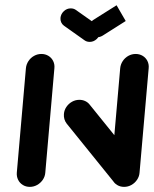

<svg xmlns="http://www.w3.org/2000/svg" viewBox="-20 -729 600 749"><path d="M96.3 0Q81.1 0 69.1 -7.4Q57 -14.8 50.7 -27.6Q44.4 -40.4 45.6 -55.6L81.1 -463Q82.6 -478.1 91.1 -490.9Q99.6 -503.7 113 -511.1Q126.3 -518.5 141.5 -518.5Q156.7 -518.5 168.9 -511.1Q181.1 -503.7 187.4 -490.9Q193.7 -478.1 192.2 -463L156.7 -55.6Q155.6 -40.4 146.9 -27.6Q138.1 -14.8 124.8 -7.4Q111.5 0 96.3 0ZM229.3 -284.1Q230.4 -299.3 239.1 -312Q247.8 -324.8 261.1 -332.2Q274.4 -339.6 289.6 -339.6Q301.9 -339.6 312.2 -334.8Q322.6 -330 329.6 -321.1L517.8 -88.1L428.1 -14.1L240 -247Q227.8 -263 229.3 -284.1ZM464.1 0Q448.9 0 436.9 -7.4Q424.8 -14.8 418.5 -27.6Q412.2 -40.4 413.3 -55.6L448.9 -463Q450.4 -478.1 458.9 -490.9Q467.4 -503.7 480.7 -511.1Q494.1 -518.5 509.3 -518.5Q524.4 -518.5 536.7 -511.1Q548.9 -503.7 555.2 -490.9Q561.5 -478.1 560 -463L524.4 -55.6Q523.3 -40.4 514.6 -27.6Q505.9 -14.8 492.6 -7.4Q479.3 0 464.1 0ZM215.9 -659.3Q217.4 -674.4 229.1 -685.4Q240.7 -696.3 255.9 -696.3Q267.8 -696.3 276.3 -690L357 -633Q363.7 -627.8 367.2 -619.8Q370.7 -611.9 370 -602.6Q368.9 -587.4 357 -576.5Q345.2 -565.6 330 -565.6Q318.1 -565.6 309.6 -571.9L229.3 -628.9Q222.2 -634.1 218.7 -642Q215.2 -650 215.9 -659.3ZM470.4 -647 380.4 -590Q370 -583.7 358.9 -583.7Q343.7 -583.7 333.7 -594.6Q323.7 -605.6 325.2 -620.7Q325.9 -630 330.9 -638Q335.9 -645.9 343.7 -651.1L434.8 -708.5Z"/></svg>

Font: 26F Galaxy Sans Oblique
Style: Regular
Weight: 400
Italic angle: -5°
Designer: C₂₉H₂₅N₃O₅
Version: Version 1.200;FEAKit 1.0